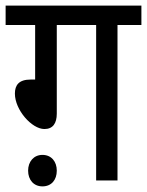

<svg xmlns="http://www.w3.org/2000/svg" viewBox="-20 -642 523 683"><path d="M182 -553H322V0H398V-553H483V-622H0V-553H105V-359H89C47 -359 33 -339 33 -309C33 -251 93 -183 138 -183C168 -183 182 -203 182 -238ZM80 -35C80 -2 100 21 131 21C163 21 182 -2 182 -35C182 -67 163 -91 131 -91C100 -91 80 -67 80 -35Z"/></svg>

Font: Noto Sans Condensed
Style: Italic
Weight: 400
Width: 3
Italic angle: -12°
Designer: Monotype Design Team
Foundry: Monotype Imaging Inc.
Version: Version 2.013